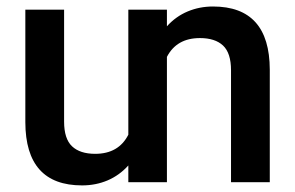

<svg xmlns="http://www.w3.org/2000/svg" viewBox="-20 -558 904 588"><path d="M806.2 -344.7V0H687.5V-342.8Q687.5 -395.5 663.1 -418.5Q638.7 -441.4 592.3 -441.4Q521 -441.4 491.2 -383.8V0H373V-51.3Q345.7 -21 309.6 -5.6Q273.4 9.8 231.4 9.8Q58.1 9.8 57.6 -183.6V-528.3H176.3V-185.5Q176.3 -132.8 200.7 -109.9Q225.1 -86.9 271.5 -86.9Q343.3 -86.9 373 -145.5V-528.3H491.2V-477.5Q518.6 -507.8 554.7 -522.9Q590.8 -538.1 632.3 -538.1Q805.7 -538.1 806.2 -344.7Z"/></svg>

Font: Mardoto Medium
Style: Regular
Weight: 500
Designer: Christian Robertson, Vahan Hovhannisyan
Foundry: Google
Version: Version 1.000